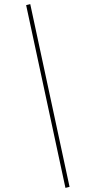

<svg xmlns="http://www.w3.org/2000/svg" viewBox="-20 -818 466 933"><path d="M127 -798 318 90 298 95 107 -793Z"/></svg>

Font: Fira Sans Extra Condensed Thin
Style: Regular
Weight: 250
Width: 1
Designer: Carrois Corporate & Edenspiekermann AG
Foundry: Carrois Corporate GbR & Edenspiekermann AG
Version: Version 4.203